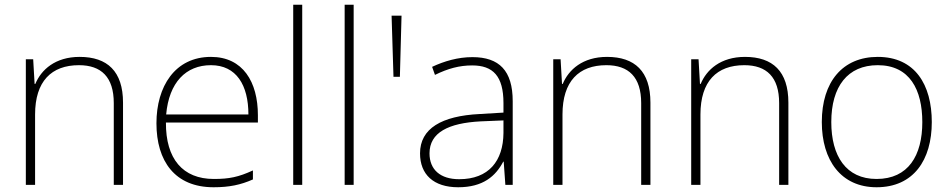

<svg xmlns="http://www.w3.org/2000/svg" viewBox="-20 -780 4010 810"><path d="M316 -540C213 -540 154 -486 129 -426H126L120 -530H89V0H128V-297C128 -437 197 -505 313 -505C407 -505 460 -455 460 -345V0H499V-347C499 -479 433 -540 316 -540Z M870 -540C718 -540 640 -415 640 -260C640 -100 718 10 881 10C947 10 995 0 1047 -23V-61C986 -33 947 -25 882 -25C751 -25 679 -110 680 -263H1068V-294C1068 -434 1005 -540 870 -540ZM870 -505C977 -505 1028 -421 1028 -297H681C693 -432 764 -505 870 -505Z M1255 0V-760H1217V0Z M1472 0V-760H1434V0Z M1674 -714H1632L1640 -456H1667Z M1973 -539C1912 -539 1854 -522 1803 -498L1815 -464C1870 -491 1918 -504 1972 -504C2060 -504 2104 -459 2104 -345V-305L2004 -299C1843 -291 1752 -238 1752 -133C1752 -44 1809 10 1913 10C2018 10 2071 -37 2103 -98H2105L2112 0H2143V-353C2143 -482 2086 -539 1973 -539ZM2008 -268 2104 -272V-219C2103 -101 2042 -24 1917 -24C1838 -24 1792 -64 1792 -133C1792 -221 1872 -261 2008 -268Z M2541 -540C2438 -540 2379 -486 2354 -426H2351L2345 -530H2314V0H2353V-297C2353 -437 2422 -505 2538 -505C2632 -505 2685 -455 2685 -345V0H2724V-347C2724 -479 2658 -540 2541 -540Z M3123 -540C3020 -540 2961 -486 2936 -426H2933L2927 -530H2896V0H2935V-297C2935 -437 3004 -505 3120 -505C3214 -505 3267 -455 3267 -345V0H3306V-347C3306 -479 3240 -540 3123 -540Z M3911 -265C3911 -423 3840 -540 3683 -540C3535 -540 3447 -435 3447 -265C3447 -104 3528 10 3678 10C3834 10 3911 -105 3911 -265ZM3487 -265C3487 -415 3556 -505 3683 -505C3818 -505 3871 -401 3871 -265C3871 -124 3812 -25 3678 -25C3549 -25 3487 -122 3487 -265Z"/></svg>

Font: Noto Sans Arabic ExtLt
Style: Regular
Weight: 200
Designer: Monotype Design Team, Nadine Chahine, Nizar Qandah and Khaled Hosny
Foundry: Monotype Imaging Inc.
Version: Version 2.012